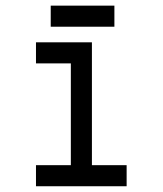

<svg xmlns="http://www.w3.org/2000/svg" viewBox="-20 -647 565 667"><path d="M156.2 -554.2V-627.4H377.4V-554.2ZM105 -500H299.3V-73.2H419.9V0H105V-73.2H226.1V-426.8H105Z"/></svg>

Font: Anka/Coder Condensed
Style: Regular
Weight: 400
Width: 4
Monospace: yes
Version: Version 1.100